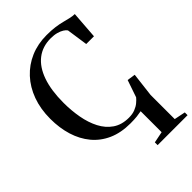

<svg xmlns="http://www.w3.org/2000/svg" viewBox="-280 -864 1201 1201"><g transform="rotate(-45 320.5 -263.0)"><path d="M376 226.5V202L451 187V1.5Q434 5 410.5 7.8Q387 10.5 352.5 10.5Q269 10.5 206.2 -17.5Q143.5 -45.5 101.5 -96.2Q59.5 -147 38.5 -215.2Q17.5 -283.5 17.5 -364.5Q17.5 -451.5 43.5 -522.5Q69.5 -593.5 117 -644.8Q164.5 -696 229.2 -723.8Q294 -751.5 371.5 -751.5Q415 -751.5 447 -747Q479 -742.5 503.5 -736Q528 -729.5 548.8 -724.8Q569.5 -720 589.5 -719.5L576 -536.5H507.5L487 -677.5Q480 -688 465.2 -697.2Q450.5 -706.5 428 -712.8Q405.5 -719 375 -719Q303 -719 252 -679.5Q201 -640 174 -563.5Q147 -487 147 -376.5Q147 -308.5 158.5 -244.8Q170 -181 196 -130.8Q222 -80.5 265 -51Q308 -21.5 370.5 -21.5Q402.5 -21.5 426 -30.8Q449.5 -40 466 -53.8Q482.5 -67.5 492.5 -80L531.5 -194L586 -186L567 -27V187L641 202V226.5Z"/></g></svg>

Font: Merriweather 120pt Medium
Style: Regular
Weight: 500
Version: Version 2.100